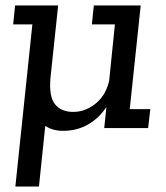

<svg xmlns="http://www.w3.org/2000/svg" viewBox="-20 -467 604 700"><path d="M520 0H360L368 -77Q342 -37 301.5 -13.5Q261 10 210 10Q172 10 145 -8L122 213H36L98 -378H28L35 -447H192L164 -183Q158 -115 180.5 -87Q203 -59 247 -59Q272 -59 294 -68.5Q316 -78 333.5 -93.5Q351 -109 362 -129.5Q373 -150 378 -173L399 -378H315L322 -447H493L453 -69H528Z"/></svg>

Font: Zilla Slab Medium
Style: Regular
Weight: 500
Designer: Typotheque.com
Foundry: Typotheque type foundry
Version: Version 1.1; 2017